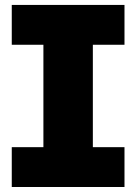

<svg xmlns="http://www.w3.org/2000/svg" viewBox="-20 -747 544 767"><path d="M27 0ZM477.3 0H27V-159.1H153.4V-568.2H27V-727.3H477.3V-568.2H350.9V-159.1H477.3Z"/></svg>

Font: Linik Sans Black
Style: Regular
Weight: 900
Designer: Fonts by Rasmus Andersson / Changes by Cristiano Sobral with parts from Marc Monis
Foundry: rsms
Version: Version 3.020; ttfautohint (v1.6)